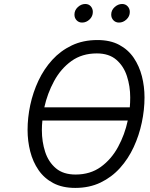

<svg xmlns="http://www.w3.org/2000/svg" viewBox="-20 -908 732 940"><path d="M348.5 12Q285.5 12 241 -11.5Q196.5 -35 168.8 -75.2Q141 -115.5 128 -166.5Q115 -217.5 115 -272Q115 -332 128.2 -394Q141.5 -456 168.2 -513Q195 -570 235.8 -614.8Q276.5 -659.5 331.8 -685.8Q387 -712 457 -712Q519.5 -712 563.5 -688.5Q607.5 -665 634.8 -624.8Q662 -584.5 674.8 -534.5Q687.5 -484.5 687.5 -431Q687.5 -370.5 674.2 -307.8Q661 -245 634.5 -187.8Q608 -130.5 567.5 -85.5Q527 -40.5 472.2 -14.2Q417.5 12 348.5 12ZM454 -646.5Q381.5 -646.5 329.5 -609Q277.5 -571.5 244.8 -511Q212 -450.5 197 -382.5H615.5Q617.5 -407 617.5 -431.5Q617.5 -485.5 601.5 -535Q585.5 -584.5 549.5 -615.5Q513.5 -646.5 454 -646.5ZM350 -53.5Q422 -53.5 473.8 -91Q525.5 -128.5 558.2 -189Q591 -249.5 605.5 -318H187.5Q185 -294 185 -270.5Q185 -214 201.2 -164.2Q217.5 -114.5 253.8 -84Q290 -53.5 350 -53.5ZM562.5 -797.5Q546 -797.5 535.2 -808.8Q524.5 -820 524.5 -836.5Q524.5 -858 541.2 -873.2Q558 -888.5 578 -888.5Q594.5 -888.5 605 -877Q615.5 -865.5 615.5 -849.5Q615.5 -828 599.2 -812.8Q583 -797.5 562.5 -797.5ZM382 -797.5Q365.5 -797.5 355 -808.8Q344.5 -820 344.5 -836.5Q344.5 -858 361 -873.2Q377.5 -888.5 397.5 -888.5Q414.5 -888.5 424.5 -877Q434.5 -865.5 434.5 -849.5Q434.5 -828 418.5 -812.8Q402.5 -797.5 382 -797.5Z"/></svg>

Font: Overpass Light
Style: Italic
Weight: 300
Italic angle: -10°
Designer: Delve Withrington, Dave Bailey, Thomas Jockin
Foundry: Delve Fonts LLC
Version: Version 4.000; ttfautohint (v1.8.3)